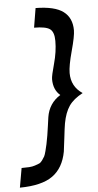

<svg xmlns="http://www.w3.org/2000/svg" viewBox="-123 -786 487 958"><g transform="rotate(-5 121.0 -307.0)"><path d="M171 -24Q156 57 101.5 96Q47 135 -63 136L-46 39Q-24 39 -8 38Q8 37 21.5 32.5Q35 28 43 24.5Q51 21 59 10Q67 -1 71 -8.5Q75 -16 80 -35.5Q85 -55 88 -69Q91 -83 96 -112Q99 -129 103 -159Q107 -189 109 -202Q120 -271 178 -307Q144 -336 144 -389Q144 -406 160.5 -465Q177 -524 177 -578Q177 -623 156 -638Q135 -653 77 -653L93 -750Q189 -749 231.5 -717Q274 -685 274 -623Q274 -594 254 -521Q234 -448 234 -412Q234 -344 290 -307Q243 -282 221 -250Q199 -218 189 -164Q185 -141 179.5 -92Q174 -43 171 -24Z"/></g></svg>

Font: Cabin
Style: SemiBold Italic
Weight: 600
Designer: Pablo Impallari
Foundry: Pablo Impallari. www.impallari.com Igino Marini. www.ikern.com
Version: Version 1.005